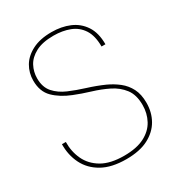

<svg xmlns="http://www.w3.org/2000/svg" viewBox="-173 -821 868 942"><g transform="rotate(-30 260.5 -350.0)"><path d="M268 12Q185 12 132 -18Q79 -48 54 -98.5Q29 -149 30 -210H52Q51 -156 72.5 -110Q94 -64 141.5 -36Q189 -8 267 -8Q338 -8 382.5 -31Q427 -54 448 -93Q469 -132 469 -179Q469 -237 442.5 -271.5Q416 -306 374.5 -326.5Q333 -347 285 -361.5Q237 -376 195 -393Q137 -416 100.5 -452Q64 -488 64 -550Q64 -594 85.5 -630.5Q107 -667 151 -689.5Q195 -712 260 -712Q316 -712 361 -693Q406 -674 433 -633.5Q460 -593 460 -528H438Q438 -589 414.5 -625Q391 -661 350.5 -676.5Q310 -692 260 -692Q197 -692 158.5 -671.5Q120 -651 103 -619Q86 -587 86 -550Q86 -500 112.5 -470Q139 -440 181 -422Q223 -404 271.5 -389Q320 -374 365 -354Q400 -338 428.5 -315.5Q457 -293 474 -260Q491 -227 491 -179Q491 -125 466.5 -82Q442 -39 393 -13.5Q344 12 268 12Z"/></g></svg>

Font: DM Sans 36pt Thin
Style: Regular
Weight: 250
Designer: Colophon Foundry, Jonny Pinhorn
Foundry: Colophon Foundry
Version: Version 4.004;gftools[0.9.30]